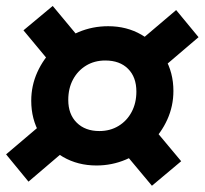

<svg xmlns="http://www.w3.org/2000/svg" viewBox="-20 -666 672 630"><path d="M296.5 -123Q235.5 -123 187 -151Q138.5 -179 110.5 -227Q82.5 -275 82.5 -335.5Q82.5 -385 102.5 -429.2Q122.5 -473.5 157.5 -507.5Q192.5 -541.5 238 -560.8Q283.5 -580 335 -580Q396 -580 444.2 -552Q492.5 -524 520.8 -476Q549 -428 549 -367.5Q549 -318 529 -273.8Q509 -229.5 474 -195.8Q439 -162 393.2 -142.5Q347.5 -123 296.5 -123ZM73.5 -70 0 -159.5 136 -275 209.5 -186ZM168 -433 57 -566.5 153 -646.5 264 -513ZM306 -236Q341.5 -236 369 -252.8Q396.5 -269.5 412 -298.8Q427.5 -328 427.5 -365.5Q427.5 -413 400.2 -440.2Q373 -467.5 325.5 -467.5Q290 -467.5 262.5 -450.8Q235 -434 219.5 -405Q204 -376 204 -338Q204 -291 231.8 -263.5Q259.5 -236 306 -236ZM478.5 -56.5 367 -190 463 -270.5 574.5 -137ZM495.5 -428 422 -517.5 558 -633 631.5 -544Z"/></svg>

Font: Google Sans Code
Style: Italic
Weight: 400
Italic angle: -10°
Monospace: yes
Designer: Google Sans Code Authors
Foundry: Google LLC
Version: Version 6.000